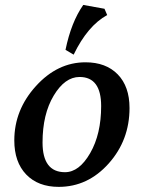

<svg xmlns="http://www.w3.org/2000/svg" viewBox="-20 -729 567 760"><path d="M237.3 -47.4Q293.5 -47.4 336.9 -122.8Q380.4 -198.2 380.4 -309.1Q380.4 -424.3 294.9 -424.3Q236.8 -424.3 192.6 -350.6Q148.4 -276.9 148.4 -165Q148.4 -47.4 237.3 -47.4ZM212.4 10.7Q130.9 10.7 83.7 -38.3Q36.6 -87.4 36.6 -173.3Q36.6 -293.9 122.1 -388.2Q207.5 -482.4 318.4 -482.4Q399.4 -482.4 446 -434.6Q492.7 -386.7 492.7 -301.3Q492.7 -174.3 410.2 -81.8Q327.6 10.7 212.4 10.7ZM271.5 -512.7 239.3 -531.7Q261.7 -641.1 309.6 -709.5L393.6 -694.3L404.3 -669.4Q327.1 -627.4 271.5 -512.7Z"/></svg>

Font: Kelvinch
Style: Bold Italic
Weight: 700
Italic angle: -10°
Designer: Paul James Miller
Foundry: High-Logic / Made with FontCreator
Version: Version 3.30 September 23, 2016